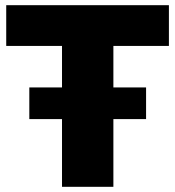

<svg xmlns="http://www.w3.org/2000/svg" viewBox="-20 -720 675 740"><path d="M93 -383H219V-543H4V-700H631V-543H417V-383H543V-261H417V0H219V-261H93Z"/></svg>

Font: CMG Sans ExtraBold
Style: Regular
Weight: 800
Designer: Julieta Ulanovsky
Foundry: Julieta Ulanovsky
Version: Version 7.200